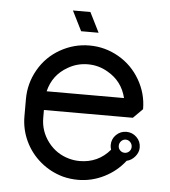

<svg xmlns="http://www.w3.org/2000/svg" viewBox="-48 -668 631 712"><g transform="rotate(5 267.5 -312.0)"><path d="M195 -624H260L297 -550H232ZM50 -282V-218Q50 -169 70.5 -125.5Q91 -82 128 -51Q165 -20 212 -7Q239 0 268 0Q319 0 365 -23Q411 -46 442 -86Q460 -90 473 -105.5Q486 -121 486 -139Q486 -162 470 -177.5Q454 -193 432 -193Q410 -193 394 -177.5Q378 -162 378 -139Q378 -131 381 -122Q337 -70 268 -70Q249 -70 230 -75Q181 -88 150.5 -128Q120 -168 120 -218V-247H268H451L486 -282Q486 -340 456.5 -391Q427 -442 376.5 -471Q326 -500 268 -500Q210 -500 159 -471Q108 -442 79 -391Q50 -340 50 -282ZM342 -410Q397 -379 412 -317H268H124Q139 -379 194 -410Q228 -430 268 -430Q308 -430 342 -410ZM415 -156.5Q422 -164 432 -164Q442 -164 449 -156.5Q456 -149 456 -139Q456 -129 449 -122Q442 -115 432 -115Q422 -115 415 -122Q408 -129 408 -139Q408 -149 415 -156.5Z"/></g></svg>

Font: Sakbunderan
Style: Regular
Weight: 400
Version: Version 1.00